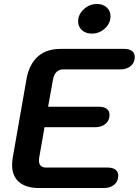

<svg xmlns="http://www.w3.org/2000/svg" viewBox="-20 -946 698 966"><path d="M41 -116Q41 -133 44 -152L114 -552Q128 -624 171 -662Q214 -700 284 -700H604Q630 -700 644 -689.5Q658 -679 658 -659Q658 -631 638 -614Q618 -597 586 -597H298Q278 -597 264.5 -584Q251 -571 247 -548L222 -409H477Q503 -409 517 -398.5Q531 -388 531 -368Q531 -340 511 -323Q491 -306 459 -306H204L177 -152Q176 -147 176 -138Q176 -121 185 -112Q194 -103 211 -103H521Q547 -103 561 -92.5Q575 -82 575 -62Q575 -34 555 -17Q535 0 503 0H177Q111 0 76 -30Q41 -60 41 -116ZM373 -838Q373 -873 401.5 -899.5Q430 -926 468 -926Q498 -926 517 -908.5Q536 -891 536 -864Q536 -829 508 -803Q480 -777 442 -777Q411 -777 392 -794.5Q373 -812 373 -838Z"/></svg>

Font: Kodchasan
Style: Bold Italic
Weight: 700
Italic angle: -10°
Version: Version 1.000; ttfautohint (v1.6)